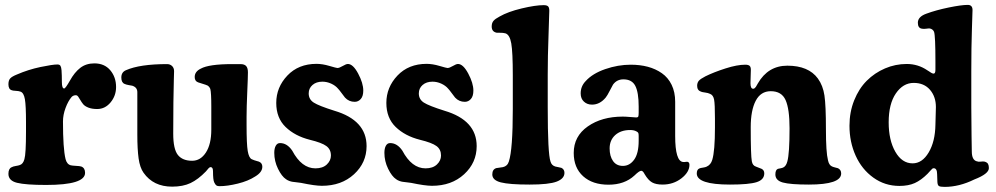

<svg xmlns="http://www.w3.org/2000/svg" viewBox="-20 -731 3983 768"><path d="M84 -204.6V-242.7Q84 -308.6 79.6 -334Q75.2 -359.4 62.5 -364.3Q54.7 -367.2 42.7 -367.7Q30.8 -368.2 26.9 -370.1Q13.7 -374 13.7 -394Q13.7 -409.7 21 -417.5Q28.3 -425.3 47.9 -433.1Q92.8 -452.6 141.6 -462.9Q190.4 -473.1 209.5 -473.1Q218.8 -473.1 221.9 -467.5Q225.1 -461.9 226.1 -450.2Q227.5 -431.2 227.5 -402.8Q227.5 -377 236.8 -377Q241.7 -377 259.8 -408.7Q277.8 -441.4 301 -459.5Q324.2 -477.5 357.4 -477.5Q397.9 -477.5 421.1 -450Q444.3 -422.4 444.3 -382.8Q444.3 -348.1 422.4 -321.5Q400.4 -294.9 368.7 -294.9Q348.1 -294.9 333.7 -300.5Q319.3 -306.2 312.7 -314.2Q306.2 -322.3 301.5 -330.6Q296.9 -338.9 292.7 -344.5Q288.6 -350.1 283.2 -350.1Q273.4 -350.1 266.6 -343.3Q252.4 -326.7 242.2 -299.1Q231.9 -271.5 231.9 -245.1Q231.9 -136.7 242.2 -94.7Q247.6 -73.7 263.2 -69.8Q268.6 -68.4 283.7 -67.6Q298.8 -66.9 305.2 -64.9Q320.3 -59.1 320.3 -39.6Q320.3 8.8 164.6 8.8Q82.5 8.8 48.1 0.2Q13.7 -8.3 13.7 -35.6Q13.7 -56.6 26.4 -62Q32.2 -65.4 43.2 -67.1Q54.2 -68.8 59.1 -70.8Q72.3 -74.7 77.6 -94.2Q84 -115.2 84 -204.6Z M966.3 -264.2V-230Q966.3 -154.3 970.9 -127Q975.6 -99.6 986.8 -94.2Q991.7 -91.8 996.8 -90.1Q1002 -88.4 1007.3 -86.9Q1012.7 -85.4 1015.6 -84.5Q1029.3 -79.1 1029.3 -64Q1029.3 -42 1000.5 -24.9Q972.7 -6.8 931.2 3.4Q889.6 13.7 857.9 13.7Q849.6 13.7 845.5 10.7Q841.3 7.8 836.9 -1.5Q832 -11.2 832 -45.9Q832 -62.5 822.8 -62.5Q820.3 -62.5 817.9 -61Q815.4 -59.6 814 -57.6Q812.5 -55.7 809.1 -51.8Q805.7 -47.9 803.7 -45.4Q772.5 -13.2 742.2 1.2Q711.9 15.6 668.5 15.6Q593.3 15.6 554.2 -40Q539.6 -60.5 534.4 -97.4Q529.3 -134.3 529.3 -192.4V-362.3Q529.3 -381.8 508.8 -388.2Q506.3 -388.7 495.1 -390.6Q483.9 -392.6 478 -395.5Q465.3 -400.9 465.3 -420.9Q465.3 -442.4 483.9 -450.2Q539.1 -474.6 648.4 -474.6Q660.2 -474.6 668.2 -467Q676.3 -459.5 676.3 -446.3Q676.3 -440.9 675.3 -409.7Q674.3 -378.4 673.6 -321.3Q672.9 -264.2 672.9 -196.3Q672.9 -134.8 691.4 -111.3Q710 -87.9 748.5 -87.9Q782.2 -87.9 803.7 -121.1Q825.2 -154.3 825.2 -212.4V-304.2Q825.2 -359.9 821.3 -375Q819.3 -380.4 815.9 -384Q812.5 -387.7 810.1 -388.9Q807.6 -390.1 802.2 -392.1Q775.4 -400.4 772.9 -401.4Q758.8 -406.2 758.8 -422.9Q758.8 -444.8 783.2 -456.5Q815.9 -474.6 909.2 -474.6H941.4Q958 -474.6 964.8 -466.6Q971.7 -458.5 971.7 -441.9Q971.7 -422.9 969 -362.3Q966.3 -301.8 966.3 -264.2Z M1148.9 -128.4Q1186.5 -57.6 1241.7 -57.6Q1271 -57.6 1287.4 -73.2Q1303.7 -88.9 1303.7 -108.9Q1303.7 -133.3 1285.6 -146.7Q1267.6 -160.2 1219.2 -171.9Q1159.7 -187 1122.3 -223.1Q1085 -259.3 1085 -319.3Q1085 -381.8 1129.4 -428.7Q1173.8 -475.6 1246.1 -475.6Q1269.5 -475.6 1297.6 -467.3Q1325.7 -459 1329.6 -459Q1337.4 -459 1350.8 -467Q1364.3 -475.1 1371.6 -475.1Q1392.1 -475.1 1412.6 -436.8Q1433.1 -398.4 1433.1 -368.7Q1433.1 -346.2 1423.1 -335Q1413.1 -323.7 1398.9 -323.7Q1375.5 -323.7 1359.9 -340.8Q1356.4 -344.7 1346.7 -358.2Q1336.9 -371.6 1332 -376.5Q1321.8 -388.7 1304.7 -396.5Q1287.6 -404.3 1269.5 -404.3Q1245.1 -404.3 1230 -391.1Q1214.8 -377.9 1214.8 -357.4Q1214.8 -333.5 1235.1 -320.6Q1255.4 -307.6 1317.4 -288.1Q1446.3 -250 1446.3 -146.5Q1446.3 -80.1 1396 -33.9Q1345.7 12.2 1267.6 12.2Q1239.7 12.2 1184.1 0.5Q1177.7 -0.5 1167 -1.7Q1156.2 -2.9 1150.6 -3.7Q1145 -4.4 1137.5 -7.1Q1129.9 -9.8 1124 -14.2Q1106.9 -25.4 1092 -55.9Q1077.1 -86.4 1077.1 -119.6Q1077.1 -137.2 1083 -147.9Q1088.9 -158.7 1100.1 -158.7Q1128.4 -158.7 1148.9 -128.4Z M1589.4 -128.4Q1627 -57.6 1682.1 -57.6Q1711.4 -57.6 1727.8 -73.2Q1744.1 -88.9 1744.1 -108.9Q1744.1 -133.3 1726.1 -146.7Q1708 -160.2 1659.7 -171.9Q1600.1 -187 1562.7 -223.1Q1525.4 -259.3 1525.4 -319.3Q1525.4 -381.8 1569.8 -428.7Q1614.3 -475.6 1686.5 -475.6Q1710 -475.6 1738 -467.3Q1766.1 -459 1770 -459Q1777.8 -459 1791.3 -467Q1804.7 -475.1 1812 -475.1Q1832.5 -475.1 1853 -436.8Q1873.5 -398.4 1873.5 -368.7Q1873.5 -346.2 1863.5 -335Q1853.5 -323.7 1839.4 -323.7Q1815.9 -323.7 1800.3 -340.8Q1796.9 -344.7 1787.1 -358.2Q1777.3 -371.6 1772.5 -376.5Q1762.2 -388.7 1745.1 -396.5Q1728 -404.3 1710 -404.3Q1685.5 -404.3 1670.4 -391.1Q1655.3 -377.9 1655.3 -357.4Q1655.3 -333.5 1675.5 -320.6Q1695.8 -307.6 1757.8 -288.1Q1886.7 -250 1886.7 -146.5Q1886.7 -80.1 1836.4 -33.9Q1786.1 12.2 1708 12.2Q1680.2 12.2 1624.5 0.5Q1618.2 -0.5 1607.4 -1.7Q1596.7 -2.9 1591.1 -3.7Q1585.4 -4.4 1577.9 -7.1Q1570.3 -9.8 1564.5 -14.2Q1547.4 -25.4 1532.5 -55.9Q1517.6 -86.4 1517.6 -119.6Q1517.6 -137.2 1523.4 -147.9Q1529.3 -158.7 1540.5 -158.7Q1568.8 -158.7 1589.4 -128.4Z M2031.2 -295.4V-428.7Q2031.2 -522.5 2025.1 -557.4Q2019 -592.3 2001.5 -597.7Q1991.7 -600.1 1981.4 -599.9Q1971.2 -599.6 1966.8 -600.1Q1946.8 -604 1946.8 -625Q1946.8 -639.2 1953.9 -647.5Q1960.9 -655.8 1978.5 -665Q2011.7 -684.1 2066.7 -697.3Q2121.6 -710.4 2154.8 -710.4Q2167 -710.4 2172.1 -705.8Q2177.2 -701.2 2177.2 -688Q2177.2 -672.4 2174.1 -589.4Q2170.9 -506.3 2170.9 -432.6V-301.8Q2170.9 -115.7 2182.1 -84.5Q2186.5 -69.3 2201.2 -64.9Q2205.6 -63.5 2213.6 -62.3Q2221.7 -61 2225.6 -59.6Q2237.8 -53.7 2237.8 -39.6Q2237.8 -16.6 2206.8 -4.6Q2175.8 7.3 2098.6 7.3Q2017.1 7.3 1983.2 -1.5Q1949.2 -10.3 1949.2 -33.2Q1949.2 -53.7 1965.3 -58.6Q1969.2 -59.6 1978.5 -60.5Q1987.8 -61.5 1991.7 -62.5Q2009.8 -66.4 2015.6 -85.4Q2031.2 -133.3 2031.2 -295.4Z M2302.7 -357.4Q2302.7 -386.2 2322.8 -406.7Q2350.1 -437 2401.1 -454.6Q2452.1 -472.2 2502.9 -472.2Q2540 -472.2 2571.3 -463.9Q2602.5 -455.6 2627.4 -438.2Q2652.3 -420.9 2666.5 -391.8Q2680.7 -362.8 2680.7 -323.7V-187Q2680.7 -85.9 2712.4 -83Q2716.3 -82.5 2721.7 -83.3Q2727.1 -84 2728.5 -84Q2737.8 -83 2737.8 -71.8Q2737.8 -42.5 2705.6 -17.6Q2673.3 7.3 2630.4 7.3Q2603.5 7.3 2588.1 -1.5Q2572.8 -10.3 2558.6 -34.2Q2551.8 -47.9 2544.9 -47.9Q2537.1 -47.9 2517.6 -28.8Q2478 7.8 2414.1 7.8Q2350.1 7.8 2312.5 -26.1Q2274.9 -60.1 2274.9 -119.1Q2274.9 -186 2331.1 -225.3Q2387.2 -264.6 2471.2 -264.6Q2482.4 -264.6 2502 -262.9Q2521.5 -261.2 2524.9 -261.2Q2531.2 -261.2 2533 -264.6Q2534.7 -268.1 2534.7 -280.8V-304.7Q2534.7 -361.3 2521.2 -387.5Q2507.8 -413.6 2473.6 -413.6Q2447.3 -413.6 2432.1 -392.6Q2429.2 -388.2 2419.2 -368.4Q2409.2 -348.6 2402.8 -340.8Q2379.4 -312.5 2348.1 -312.5Q2328.6 -312.5 2315.7 -324.5Q2302.7 -336.4 2302.7 -357.4ZM2534.7 -168V-187Q2534.7 -195.3 2533.2 -199Q2531.7 -202.6 2525.4 -205.6Q2515.6 -210.9 2501 -210.9Q2463.4 -210.9 2440.9 -190.7Q2418.5 -170.4 2418.5 -137.2Q2418.5 -106.4 2432.1 -86.9Q2445.8 -67.4 2471.7 -67.4Q2498.5 -67.4 2516.6 -92.3Q2534.7 -117.2 2534.7 -168Z M2839.8 -220.7V-256.8Q2839.8 -314.5 2836.4 -332.5Q2833 -350.6 2820.3 -355.5Q2812.5 -359.4 2800.8 -360.8Q2789.1 -362.3 2784.2 -364.3Q2768.6 -369.6 2768.6 -387.7Q2768.6 -399.9 2775.1 -407.7Q2781.7 -415.5 2801.8 -425.8Q2835.4 -442.4 2882.1 -457.3Q2928.7 -472.2 2960.9 -472.2Q2973.1 -472.2 2978.3 -467.8Q2983.4 -463.4 2983.4 -451.7Q2983.4 -442.9 2982.7 -427.5Q2981.9 -412.1 2981.9 -397.9Q2981.9 -376 2992.7 -376Q2996.1 -376 2998.8 -378.4Q3001.5 -380.9 3003.4 -383.5Q3005.4 -386.2 3009.3 -393.6Q3010.7 -395.5 3011.2 -397Q3052.2 -468.3 3129.4 -468.3Q3213.9 -468.3 3251.5 -417Q3272 -388.7 3277.8 -348.9Q3283.7 -309.1 3283.7 -214.4Q3283.7 -121.6 3292 -89.8Q3295.9 -70.8 3307.6 -65.4Q3312.5 -63 3320.8 -61Q3329.1 -59.1 3332 -58.1Q3344.7 -51.8 3344.7 -37.1Q3344.7 7.3 3215.3 7.3Q3141.1 7.3 3111.3 -1Q3081.5 -9.3 3081.5 -33.2Q3081.5 -51.8 3091.8 -55.7Q3092.8 -56.2 3101.3 -57.6Q3109.9 -59.1 3113.8 -61.5Q3124.5 -66.9 3129.4 -85.4Q3138.2 -117.2 3138.2 -217.8Q3138.2 -295.4 3122.3 -330.8Q3106.4 -366.2 3063 -366.2Q3022.9 -366.2 3002.9 -327.9Q2982.9 -289.6 2982.9 -222.2Q2982.9 -108.9 2987.3 -85.9Q2990.2 -68.8 3003.9 -64.5Q3007.3 -63 3014.6 -60.3Q3022 -57.6 3026.4 -55.7Q3037.1 -50.3 3037.1 -37.6Q3037.1 -12.2 3006.6 -2.4Q2976.1 7.3 2899.9 7.3Q2767.1 7.3 2767.1 -37.1Q2767.1 -52.7 2777.3 -57.1Q2781.2 -59.1 2791.7 -60.5Q2802.2 -62 2806.6 -64.5Q2823.2 -71.8 2829.1 -91.8Q2839.8 -127 2839.8 -220.7Z M3377.9 -228Q3377.9 -282.7 3396.7 -329.6Q3415.5 -376.5 3447 -408Q3478.5 -439.5 3520 -457.3Q3561.5 -475.1 3606.9 -475.1Q3652.3 -475.1 3689.5 -449.7Q3692.9 -447.8 3697.3 -444.8Q3701.7 -441.9 3703.9 -440.4Q3706.1 -439 3709 -437.7Q3711.9 -436.5 3714.4 -436.5Q3721.7 -436.5 3721.7 -451.7V-485.4Q3721.7 -586.9 3716.3 -603.5Q3711.9 -614.3 3699.2 -617.2Q3695.3 -617.7 3685.3 -616.2Q3675.3 -614.7 3668 -616.2Q3651.4 -618.2 3651.4 -640.1Q3651.4 -664.1 3685.5 -676.3Q3723.6 -690.4 3774.4 -700.9Q3825.2 -711.4 3851.1 -711.4Q3870.1 -711.4 3870.1 -690.9Q3870.1 -687.5 3867.7 -615.7Q3865.2 -543.9 3865.2 -446.8V-301.8Q3865.2 -246.6 3866.2 -187.5Q3867.2 -128.4 3867.2 -125.5Q3867.2 -91.3 3886.7 -85.9Q3894.5 -83 3903.3 -84.5Q3912.1 -85.9 3918.5 -84.5Q3928.7 -81.5 3932.1 -75.4Q3935.5 -69.3 3935.5 -58.6Q3935.5 -35.6 3877.4 -13.2Q3816.9 16.6 3758.3 16.6Q3740.7 16.6 3735.4 12.9Q3730 9.3 3729.5 -4.4Q3728.5 -22 3728.5 -33.7Q3728.5 -58.1 3714.8 -58.1Q3711.9 -58.1 3709.2 -56.2Q3706.5 -54.2 3700.7 -47.4Q3694.8 -40.5 3689.9 -35.6Q3664.6 -10.3 3639.2 1.2Q3613.8 12.7 3577.6 12.7Q3519.5 12.7 3473.4 -20.5Q3427.2 -53.7 3402.6 -108.4Q3377.9 -163.1 3377.9 -228ZM3630.4 -77.6Q3668.9 -77.6 3694.8 -121.3Q3720.7 -165 3721.7 -232.4L3723.6 -302.7Q3723.6 -344.2 3700 -371.8Q3676.3 -399.4 3634.8 -399.4Q3592.3 -399.4 3563.5 -357.4Q3534.7 -315.4 3534.7 -241.7Q3534.7 -170.4 3561.3 -124Q3587.9 -77.6 3630.4 -77.6Z"/></svg>

Font: Cooper*
Style: Bold
Weight: 700
Designer: Owen Earl
Foundry: indestructible type*
Version: Version 0.001